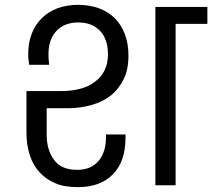

<svg xmlns="http://www.w3.org/2000/svg" viewBox="-20 -769 881 797"><path d="M303.2 7.8Q247.1 7.8 210.9 -7.8Q170.9 -24.4 144 -54.2Q117.7 -82 104 -124Q89.8 -167.5 89.8 -215.8V-391.1H235.8Q276.4 -391.1 311 -399.9Q347.2 -409.2 372.1 -428.2Q398.9 -447.3 413.1 -475.1Q428.2 -504.4 428.2 -543Q428.2 -606.4 395 -641.1Q361.8 -675.8 305.2 -675.8Q248 -675.8 214.8 -641.1Q181.2 -606 181.2 -543.9Q181.2 -522.5 184.1 -500H101.1L98.1 -522.9Q97.2 -529.8 97.2 -545.9Q97.2 -591.8 111.8 -628.9Q124.5 -664.6 152.8 -692.9Q180.2 -720.2 219.2 -734.9Q259.3 -749 305.2 -749Q348.6 -749 390.1 -734.9Q426.3 -722.2 456.1 -693.8Q483.4 -666.5 498 -627.9Q513.2 -587.9 513.2 -538.1Q513.2 -480.5 494.1 -441.9Q473.6 -399.9 441.9 -374Q408.2 -347.2 362.8 -334Q313.5 -319.8 264.2 -319.8H173.8V-210Q173.8 -146.5 204.1 -106Q232.9 -64 300.8 -64Q357.9 -64 389.2 -101.1Q419.9 -137.7 419.9 -198.2V-210.9H501V-196.8Q501 -99.1 449.2 -45.9Q397 7.8 303.2 7.8ZM625 0V-740.2H840.8V-669.9H709V0Z"/></svg>

Font: PoppinsZ
Style: Regular
Weight: 400
Designer: Ninad Kale (Devanagari), Jonny Pinhorn (Latin)
Foundry: Indian Type Foundry
Version: Version 3.002;FEAKit 1.0